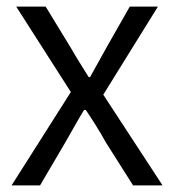

<svg xmlns="http://www.w3.org/2000/svg" viewBox="-20 -560 526 580"><path d="M15 0H101L178 -131C197 -164 215 -197 234 -228H239C260 -197 281 -164 299 -131L382 0H471L292 -274L457 -540H372L302 -417C285 -387 269 -358 252 -327H248C229 -358 210 -387 193 -417L118 -540H29L194 -282Z"/></svg>

Font: Noto Sans CJK SC DemiLight
Style: Regular
Weight: 350
Designer: Ryoko NISHIZUKA 西塚涼子 (kana, bopomofo & ideographs); Paul D. Hunt (Latin, Greek & Cyrillic); Sandoll Communications 산돌커뮤니
Foundry: Adobe
Version: Version 2.004;hotconv 1.0.118;makeotfexe 2.5.65603